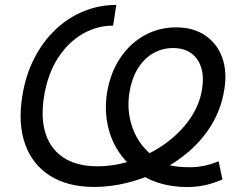

<svg xmlns="http://www.w3.org/2000/svg" viewBox="-20 -758 1018 789"><path d="M749.5 10.7Q684.1 10.7 627.2 -8.1Q570.3 -26.9 539.1 -58.6Q492.2 -94.2 461.9 -143.8Q431.6 -193.4 420.7 -253.7Q409.7 -314 420.4 -379.9Q434.1 -460 474.1 -519.8Q514.2 -579.6 573.5 -612.5Q632.8 -645.5 703.1 -645.5Q774.4 -645.5 823.2 -612.5Q872.1 -579.6 893.1 -521.5Q914.1 -463.4 901.4 -387.7Q888.7 -310.1 850.3 -246.8Q812 -183.6 756.6 -135.7Q701.2 -87.9 635.3 -55.4Q569.3 -22.9 500.7 -6.3Q432.1 10.3 368.2 10.3Q258.3 10.3 185.5 -35.9Q112.8 -82 83 -166.3Q53.2 -250.5 71.8 -364.3Q85.4 -449.7 121.1 -518.8Q156.7 -587.9 208.3 -636.7Q259.8 -685.5 323.7 -711.7Q387.7 -737.8 458 -737.8L444.8 -652.8Q379.4 -652.8 320.3 -619.1Q261.2 -585.4 219 -521Q176.8 -456.5 161.1 -362.3Q146.5 -272.5 167.7 -208Q189 -143.6 242.9 -109.1Q296.9 -74.7 380.4 -74.7Q453.6 -74.7 525.4 -99.1Q597.2 -123.5 657.7 -166.7Q718.3 -210 758.8 -267.1Q799.3 -324.2 810.1 -390.1Q818.8 -442.4 806.6 -480.7Q794.4 -519 765.1 -539.8Q735.8 -560.5 690.9 -560.5Q646 -560.5 608.9 -538.8Q571.8 -517.1 546.6 -476.6Q521.5 -436 512.2 -379.9Q502.9 -324.7 513.9 -271Q524.9 -217.3 554.9 -173.3Q585 -129.4 631.8 -102.5Q654.8 -83.5 686 -77.1Q717.3 -70.8 761.7 -70.8Q787.6 -70.8 816.2 -76.2Q844.7 -81.5 878.4 -95.2L894 -20.5Q874.5 -12.2 852.1 -4.9Q829.6 2.4 804 6.6Q778.3 10.7 749.5 10.7Z"/></svg>

Font: Inter 18pt
Style: Italic
Weight: 400
Italic angle: -9.3988°
Designer: Rasmus Andersson
Foundry: rsms
Version: Version 4.001;git-66647c0bb